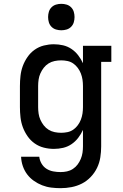

<svg xmlns="http://www.w3.org/2000/svg" viewBox="-20 -769 640 1002"><path d="M296 213Q272 213 247.5 210Q223 207 200 198Q177 189 156.5 174.5Q136 160 121.5 140.5Q107 121 99 97.5Q91 74 90 49H185Q187 68 197 85Q207 102 223 112Q239 122 258 125.5Q277 129 296 129Q313 129 329.5 125.5Q346 122 360.5 112.5Q375 103 385 89.5Q395 76 401.5 60.5Q408 45 410.5 28.5Q413 12 413 -5V-91Q403 -69 388 -49.5Q373 -30 353 -16.5Q333 -3 309.5 2.5Q286 8 261 8Q235 8 209 1.5Q183 -5 161 -20.5Q139 -36 123.5 -58.5Q108 -81 99 -105.5Q90 -130 87 -156.5Q84 -183 84 -210V-320Q84 -347 87 -373.5Q90 -400 99 -424.5Q108 -449 123.5 -471.5Q139 -494 161 -509.5Q183 -525 209 -531.5Q235 -538 261 -538Q286 -538 309.5 -532.5Q333 -527 353 -513.5Q373 -500 388 -480.5Q403 -461 413 -439V-530H561V-446H508V-5Q508 24 503.5 52.5Q499 81 486.5 107Q474 133 453.5 154.5Q433 176 407.5 189Q382 202 353.5 207.5Q325 213 296 213ZM299 -76Q316 -76 332.5 -79.5Q349 -83 362.5 -92.5Q376 -102 386 -115.5Q396 -129 402 -144.5Q408 -160 410.5 -176.5Q413 -193 413 -210V-320Q413 -337 410.5 -353.5Q408 -370 402 -385.5Q396 -401 386 -414.5Q376 -428 362.5 -437.5Q349 -447 332.5 -450.5Q316 -454 299 -454Q282 -454 265 -450.5Q248 -447 233.5 -438Q219 -429 208.5 -415.5Q198 -402 191 -386.5Q184 -371 181.5 -354Q179 -337 179 -320V-210Q179 -193 181.5 -176Q184 -159 191 -143.5Q198 -128 208.5 -114.5Q219 -101 233.5 -92Q248 -83 265 -79.5Q282 -76 299 -76ZM300 -611Q286 -611 272.5 -615Q259 -619 249 -629Q239 -639 235 -652.5Q231 -666 231 -680Q231 -694 235 -707.5Q239 -721 249 -731Q259 -741 272.5 -745Q286 -749 300 -749Q314 -749 327.5 -745Q341 -741 351 -731Q361 -721 365 -707.5Q369 -694 369 -680Q369 -666 365 -652.5Q361 -639 351 -629Q341 -619 327.5 -615Q314 -611 300 -611Z"/></svg>

Font: Iosevka Slab Medium Extended
Style: Regular
Weight: 500
Width: 7
Monospace: yes
Designer: Belleve Invis
Foundry: Belleve Invis
Version: Version 11.1.1; ttfautohint (v1.8.3)